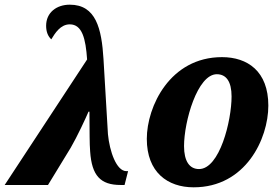

<svg xmlns="http://www.w3.org/2000/svg" viewBox="-37 -790 1191 820"><path d="M-17 0H168L265 -159C293 -207 329 -285 341 -313H345C346 -220 345 -181 348 -143C355 -40 392 0 478 0H495L510 -59H503C460 -59 431 -144 424 -217L405 -538C397 -668 373 -770 261 -770C204 -770 160 -736 160 -680C160 -654 168 -635 182 -622C198 -648 221 -686 261 -686C314 -686 329 -625 335 -536Z M790 10C1012 10 1109 -197 1109 -339C1109 -486 1020 -546 911 -546C689 -546 590 -335 590 -197C590 -54 679 10 790 10ZM813 -68C772 -68 749 -102 749 -166C749 -271 806 -473 889 -473C929 -473 952 -442 952 -378C952 -274 901 -68 813 -68Z"/></svg>

Font: Noto Serif SemiCondensed Extra
Style: Italic
Weight: 800
Width: 4
Italic angle: -12°
Designer: Monotype Design Team
Foundry: Monotype Imaging Inc.
Version: Version 1.901